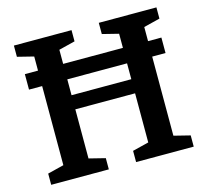

<svg xmlns="http://www.w3.org/2000/svg" viewBox="-104 -840 1036 959"><g transform="rotate(-15 414.5 -360.0)"><path d="M768 -488V-568H699V-641L783 -662V-720H485V-662L569 -641V-568H260V-641L344 -662V-720H46V-662L130 -641V-568H62V-488H130V-79L46 -58V0H344V-58L260 -79V-333H569V-79L485 -58V0H783V-58L699 -79V-488ZM260 -406V-488H569V-406Z"/></g></svg>

Font: Domine
Style: Bold
Weight: 700
Designer: Pablo Impallari, Rodrigo Fuenzalida, Brenda Gallo
Foundry: Pablo Impallari, Rodrigo Fuenzalida, Brenda Gallo
Version: Version 2.000